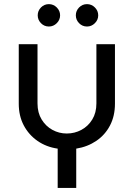

<svg xmlns="http://www.w3.org/2000/svg" viewBox="-20 -729 663 952"><path d="M266 203V8Q210 0 166.5 -30Q123 -60 98 -107Q73 -154 73 -215V-510H166V-216Q166 -170 186.5 -136.5Q207 -103 240 -85Q273 -67 311 -67Q350 -67 383.5 -85Q417 -103 437.5 -136.5Q458 -170 458 -216V-510H550V-215Q550 -154 525.5 -107Q501 -60 457.5 -30.5Q414 -1 358 8V203ZM411.5 -597.5Q388.2 -597.5 372.1 -614.1Q356 -630.6 356 -653Q356 -675.4 372.1 -692Q388.2 -708.5 411.5 -708.5Q433.9 -708.5 450.5 -692Q467 -675.4 467 -653Q467 -630.6 450.5 -614.1Q433.9 -597.5 411.5 -597.5ZM222.5 -597.5Q199.2 -597.5 183.1 -614.1Q167 -630.6 167 -653Q167 -675.4 183.1 -692Q199.2 -708.5 222.5 -708.5Q244.9 -708.5 261.5 -692Q278 -675.4 278 -653Q278 -630.6 261.5 -614.1Q244.9 -597.5 222.5 -597.5Z"/></svg>

Font: MuseoModerno
Style: Regular
Weight: 400
Designer: Pablo Cosgaya, Héctor Gatti, Marcela Romero, and the Authors of The MuseoModerno Project.
Foundry: Omnibus-Type Team
Version: Version 1.001